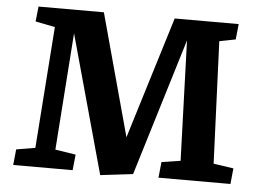

<svg xmlns="http://www.w3.org/2000/svg" viewBox="-51 -764 1111 840"><g transform="rotate(5 505.0 -344.5)"><path d="M745 -609 561 -6 418 11 250 -597 213 -83 303 -69 296 0H35L42 -69L125 -83L164 -617L78 -634L85 -700H372L518 -164L683 -700H964L957 -632L886 -618L908 -82L996 -69L989 0H673L680 -69L763 -82Z"/></g></svg>

Font: Literata 12pt
Style: Bold Italic
Weight: 700
Italic angle: -2°
Designer: Latin by Veronika Burian and Jose Scaglione. Greek by Irene Vlachou. Cyrillic by Vera Evstafieva
Foundry: TypeTogether
Version: Version 3.002